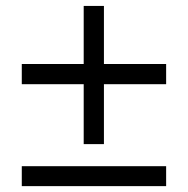

<svg xmlns="http://www.w3.org/2000/svg" viewBox="-20 -634 640 654"><path d="M54.2 -416H265.1V-613.8H334V-416H545.9V-347.2H334V-143.1H265.1V-347.2H54.2ZM54.2 -67.9H545.9V0H54.2Z"/></svg>

Font: Post Grotesk Regular
Style: Regular
Weight: 500
Version: 0.900; ttfautohint (v0.96) -l 8 -r 50 -G 200 -x 14 -w "gGD" 